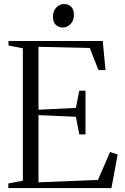

<svg xmlns="http://www.w3.org/2000/svg" viewBox="-20 -950 632 970"><path d="M95.5 -37V-706L23 -720V-743H499L513 -596H477.5L433.5 -707.5L174.5 -713.5V-395.5L363.5 -405L380.5 -492H412V-271H380.5L363.5 -360L174.5 -368.5V-29L475 -41L536 -182L574.5 -169.5L543 0H22V-23ZM297 -811Q276.5 -811 262 -824.5Q247.5 -838 247.5 -866Q247.5 -894.5 264.5 -912Q281.5 -929.5 303 -929.5H304Q324.5 -929.5 339 -916.2Q353.5 -903 353.5 -874Q353.5 -846 336.5 -828.5Q319.5 -811 298 -811Z"/></svg>

Font: Merriweather 120pt Light
Style: Regular
Weight: 300
Version: Version 2.100